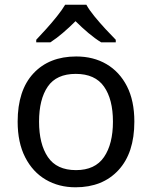

<svg xmlns="http://www.w3.org/2000/svg" viewBox="-20 -786 645 816"><path d="M551 -269Q551 -136 483.5 -63Q416 10 301 10Q230 10 174.5 -22.5Q119 -55 87 -117.5Q55 -180 55 -269Q55 -402 122 -474Q189 -546 304 -546Q377 -546 432.5 -513.5Q488 -481 519.5 -419.5Q551 -358 551 -269ZM146 -269Q146 -174 183.5 -118.5Q221 -63 303 -63Q384 -63 422 -118.5Q460 -174 460 -269Q460 -364 422 -418Q384 -472 302 -472Q220 -472 183 -418Q146 -364 146 -269ZM347 -766Q359 -744 381.5 -716.5Q404 -689 428.5 -662.5Q453 -636 472 -617V-606H410Q384 -622 356 -645.5Q328 -669 301 -696Q274 -669 247 -646Q220 -623 194 -606H134V-617Q153 -637 176.5 -663Q200 -689 222 -716.5Q244 -744 257 -766Z"/></svg>

Font: Noto Kufi Arabic
Style: Regular
Weight: 400
Designer: Monotype Design Team, David Williams, Khaled Hosny
Foundry: Google LLC
Version: Version 2.109; ttfautohint (v1.8.4.7-5d5b)